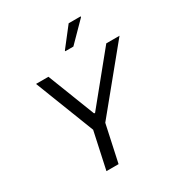

<svg xmlns="http://www.w3.org/2000/svg" viewBox="-209 -1053 1114 1193"><g transform="rotate(-30 348.0 -456.5)"><path d="M205 0 262 -264 97 -688H186L318 -349H325L601 -688H696L349 -264L292 0ZM356 -773V-778L461 -913H547V-908L414 -773Z"/></g></svg>

Font: Saira
Style: Italic
Weight: 400
Italic angle: -12°
Designer: Hector Gatti with collaboration of the Omnibus-Type team
Foundry: Omnibus-Type
Version: Version 1.100; ttfautohint (v1.8.3)